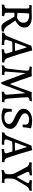

<svg xmlns="http://www.w3.org/2000/svg" viewBox="1316 -1864 561 3234"><g transform="rotate(90 1597.0 -246.5)"><path d="M397 -467.5C366.3 -489.8 324 -501 270 -501L163 -498C142.3 -498 111 -498.7 69 -500L63 -462L66 -458L94 -459C105.3 -459 113 -456.2 117 -450.5C121 -444.8 123 -434 123 -418L122 -99C122 -77 118 -62 110 -54C102 -46 85.7 -40.3 61 -37L54 4L154 1C215.3 1 246 1.7 246 3L254 -35L252 -38C225.3 -38.7 208.8 -42.5 202.5 -49.5C196.2 -56.5 193 -73.7 193 -101L195 -208H260L344 -61C370.7 -12.3 399.7 12 431 12L508 4L513 -27L509 -32C488.3 -32 470.7 -37 456 -47C441.3 -57 426 -74 410 -98L325 -226C403.7 -261.3 443 -313.3 443 -382C443 -416.7 427.7 -445.2 397 -467.5ZM278 -252 197 -260C197 -298.7 199.7 -358.7 205 -440C205 -452 209.7 -458 219 -458C314.3 -458 362 -425.7 362 -361C362 -311 334 -274.7 278 -252Z M1028 2 1033 -34 1031 -38C1008.3 -40 991.8 -44.8 981.5 -52.5C971.2 -60.2 962.7 -73.7 956 -93C918 -200.3 875.7 -338 829 -506L822 -507L751 -494L594 -97C585.3 -77 576.7 -62.8 568 -54.5C559.3 -46.2 547.7 -41 533 -39L527 2L619 0C655 0 693.3 1.7 734 5L740 -33L737 -37H694C662.7 -37 647 -47 647 -67C647 -73 658.7 -107 682 -169C720 -173 754.3 -175 785 -175C815.7 -175 837.7 -174.7 851 -174L875 -97C879.7 -85 882 -74 882 -64C882 -54 877.2 -47 867.5 -43C857.8 -39 839 -36 811 -34L808 2L811 7C863.7 2.3 905.7 0 937 0C957 0 987.3 0.7 1028 2ZM766 -216H698L771 -414H778L839 -220C813.7 -217.3 789.3 -216 766 -216Z M1697 2 1704 -38 1702 -41 1679 -40C1666.3 -40 1657.3 -44.7 1652 -54C1646.7 -63.3 1642.3 -83 1639 -113C1625 -273 1618 -376 1618 -422C1618 -435.3 1622.7 -445.2 1632 -451.5C1641.3 -457.8 1657.7 -462.3 1681 -465L1686 -500L1684 -503L1597 -498L1546 -499H1531C1483 -361 1438.7 -240 1398 -136H1393C1351 -242 1308 -363.7 1264 -501L1199 -498C1181 -498 1150 -499.3 1106 -502L1099 -469L1102 -464C1127.3 -462.7 1145.2 -458.8 1155.5 -452.5C1165.8 -446.2 1171 -436.3 1171 -423C1171 -390.3 1159.3 -280.7 1136 -94C1133.3 -73.3 1128.3 -58.8 1121 -50.5C1113.7 -42.2 1101.3 -37 1084 -35L1080 6L1153 0C1171.7 0 1200 1 1238 3L1245 -37L1243 -40H1211C1193.7 -40 1185 -47.3 1185 -62C1185 -76.7 1193.3 -185 1210 -387H1215L1366 14L1395 8L1545 -387H1550L1575 -74C1575 -62 1571.3 -53 1564 -47C1556.7 -41 1544.3 -37 1527 -35L1523 6C1579 2 1613.8 0 1627.5 0C1641.2 0 1664.3 0.7 1697 2Z M1941 9C2003 9 2053.3 -5.2 2092 -33.5C2130.7 -61.8 2150 -98.7 2150 -144C2150 -169.3 2139.3 -193.3 2118 -216C2110.7 -224.7 2098.7 -234.2 2082 -244.5C2065.3 -254.8 2052.5 -262.2 2043.5 -266.5L1987 -293.5C1958.3 -307.2 1934.8 -321 1916.5 -335C1898.2 -349 1889 -366 1889 -386C1889 -406 1898.2 -422.5 1916.5 -435.5C1934.8 -448.5 1959.7 -455 1991 -455C2022.3 -455 2044.8 -449.8 2058.5 -439.5C2072.2 -429.2 2079 -414 2079 -394C2079 -374 2078.3 -359 2077 -349L2083 -345L2122 -349C2125.3 -396.3 2131.7 -440.3 2141 -481L2137 -488C2097.7 -500.7 2054.7 -507 2008 -507C1952 -507 1905.3 -493 1868 -465C1830.7 -437 1812 -401.7 1812 -359C1812 -325.7 1826 -297.7 1854 -275C1868.7 -263.7 1882.3 -254.3 1895 -247C1907.7 -239.7 1923.7 -231.2 1943 -221.5L2000 -194C2007.3 -190 2018 -183.3 2032 -174C2056 -157.3 2068 -138 2068 -116C2068 -92.7 2058.2 -74 2038.5 -60C2018.8 -46 1990.7 -39 1954 -39C1917.3 -39 1892.3 -47.2 1879 -63.5C1865.7 -79.8 1859 -114 1859 -166L1814 -162C1814 -114 1810.3 -69 1803 -27L1808 -18C1828.7 -8.7 1850.2 -1.8 1872.5 2.5C1894.8 6.8 1917.7 9 1941 9Z M2708 2 2713 -34 2711 -38C2688.3 -40 2671.8 -44.8 2661.5 -52.5C2651.2 -60.2 2642.7 -73.7 2636 -93C2598 -200.3 2555.7 -338 2509 -506L2502 -507L2431 -494L2274 -97C2265.3 -77 2256.7 -62.8 2248 -54.5C2239.3 -46.2 2227.7 -41 2213 -39L2207 2L2299 0C2335 0 2373.3 1.7 2414 5L2420 -33L2417 -37H2374C2342.7 -37 2327 -47 2327 -67C2327 -73 2338.7 -107 2362 -169C2400 -173 2434.3 -175 2465 -175C2495.7 -175 2517.7 -174.7 2531 -174L2555 -97C2559.7 -85 2562 -74 2562 -64C2562 -54 2557.2 -47 2547.5 -43C2537.8 -39 2519 -36 2491 -34L2488 2L2491 7C2543.7 2.3 2585.7 0 2617 0C2637 0 2667.3 0.7 2708 2ZM2446 -216H2378L2451 -414H2458L2519 -220C2493.7 -217.3 2469.3 -216 2446 -216Z M3017 -503 3012 -467 3014 -464C3046.7 -462 3063 -454.7 3063 -442C3063 -432 3058.7 -419.3 3050 -404L2964 -250H2959C2901.7 -364.7 2873 -427 2873 -437C2873 -447 2877.2 -453.8 2885.5 -457.5C2893.8 -461.2 2909.3 -463.7 2932 -465L2935 -498L2932 -504L2812 -498C2787.3 -498 2756 -498.7 2718 -500L2712 -464L2714 -460C2748.7 -456.7 2773.3 -444 2788 -422C2794 -412.7 2828 -348.7 2890 -230C2906 -200.7 2914 -172 2914 -144V-113C2914 -83.7 2910.3 -64 2903 -54C2895.7 -44 2877.3 -36.7 2848 -32L2842 9C2880.7 3 2917.7 0 2953 0C2972.3 0 3006.7 1 3056 3L3064 -39L3062 -42L3022 -40C3007.3 -40 2997.5 -43.7 2992.5 -51C2987.5 -58.3 2985 -76 2985 -104C2985 -132 2986.3 -157.3 2989 -180C2990.3 -195.3 2994.7 -209.3 3002 -222L3083 -360C3106.3 -398.7 3123.5 -423.8 3134.5 -435.5C3145.5 -447.2 3163.7 -455.7 3189 -461L3194 -495L3191 -501L3113 -498Z"/></g></svg>

Font: Alegreya SC
Style: Regular
Weight: 400
Designer: Juan Pablo del Peral
Foundry: Juan Pablo del Peral
Version: Version 1.003